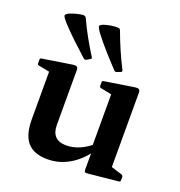

<svg xmlns="http://www.w3.org/2000/svg" viewBox="-139 -888 951 1017"><g transform="rotate(20 336.0 -379.5)"><path d="M254 -554Q245 -550 238 -556Q196 -594 158 -630Q120 -666 88 -701Q73 -718 68 -727Q63 -736 67 -740.5Q71 -745 83 -752Q100 -759 121 -764.5Q142 -770 160 -771Q170 -770 175 -761Q196 -715 221.5 -669Q247 -623 276 -577Q282 -569 273 -565ZM428 -548Q419 -544 413 -551Q374 -592 339.5 -631Q305 -670 275 -709Q262 -727 258 -736Q254 -745 258.5 -749.5Q263 -754 275 -759Q293 -765 314.5 -768.5Q336 -772 355 -771Q364 -771 368 -761Q386 -712 406.5 -664.5Q427 -617 452 -568Q457 -560 448 -556ZM575 -162V-38L556 -72L636 -47Q645 -44 645 -34V-17Q645 -8 635 -7L467 10Q457 12 452 8.5Q447 5 447 -4V-121L440 -133V-162ZM240 12Q163 12 126.5 -29.5Q90 -71 90 -160V-313H225V-177Q225 -91 308 -91Q384 -91 456 -155L468 -128Q446 -90 411.5 -58Q377 -26 333.5 -7Q290 12 240 12ZM440 -162V-313H575V-162ZM90 -313V-462L109 -423L29 -439Q20 -440 20 -450V-469Q20 -479 30 -479L196 -505Q211 -507 218 -503Q225 -499 225 -485V-313ZM440 -313V-462L459 -423L379 -439Q370 -440 370 -450V-469Q370 -479 380 -479L546 -505Q561 -507 568 -503Q575 -499 575 -485V-313Z"/></g></svg>

Font: Hahmlet SemiBold
Style: Regular
Weight: 600
Version: Version 1.002